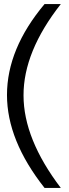

<svg xmlns="http://www.w3.org/2000/svg" viewBox="-20 -720 336 940"><path d="M14.2 -254.9Q14.2 -481 198.2 -700.2H277.8Q94.7 -467.3 95.2 -252.9Q95.2 -40 277.8 200.2H198.2Q14.2 -32.7 14.2 -254.9Z"/></svg>

Font: Carme
Style: Regular
Weight: 400
Version: 1.000